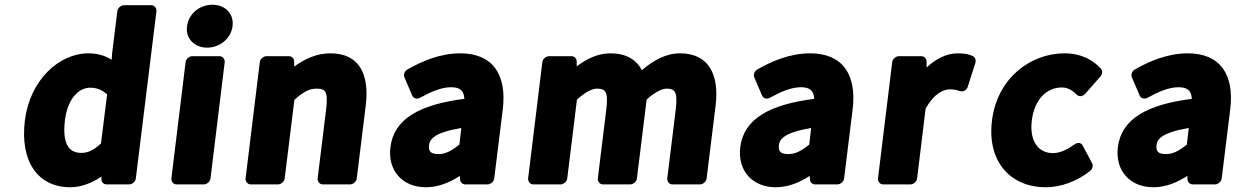

<svg xmlns="http://www.w3.org/2000/svg" viewBox="-20 -753 5246 810"><path d="M85 -245C64 -75 137 37 277 37C324 37 369 18 408 -8V4C408 16 418 25 430 25H525C536 25 551 15 553 0L640 -706C641 -717 633 -731 618 -731H503C492 -731 477 -721 475 -706L453 -528V-527L451 -501C426 -517 393 -528 353 -528C229 -528 106 -415 85 -245ZM254 -246C266 -342 316 -383 360 -383C385 -383 408 -376 432 -355L406 -148C375 -119 351 -108 323 -108C271 -108 242 -145 254 -246Z M854 -552C906 -552 954 -589 961 -642C968 -696 929 -733 876 -733C823 -733 776 -696 769 -642C762 -589 802 -552 854 -552ZM703 0C702 11 710 25 725 25H840C851 25 866 15 868 0L928 -491C929 -502 921 -516 906 -516H791C780 -516 765 -506 763 -491Z M1016 0C1015 11 1023 25 1038 25H1153C1164 25 1179 15 1181 0L1222 -332C1261 -366 1284 -379 1315 -379C1352 -379 1365 -369 1356 -293L1320 0C1319 11 1327 25 1342 25H1457C1468 25 1483 15 1485 0L1523 -308C1539 -438 1497 -528 1374 -528C1315 -528 1265 -504 1221 -472V-494C1221 -505 1212 -516 1199 -516H1104C1093 -516 1078 -506 1076 -491Z M1627 -132C1615 -33 1678 37 1777 37C1829 37 1877 17 1920 -11L1921 4C1921 15 1931 25 1943 25H2037C2048 25 2063 15 2065 0L2101 -291C2119 -437 2060 -528 1922 -528C1837 -528 1760 -495 1699 -460C1688 -454 1681 -439 1686 -427L1719 -350C1725 -336 1741 -334 1753 -341C1798 -366 1842 -385 1883 -385C1925 -385 1937 -367 1939 -336C1752 -312 1642 -253 1627 -132ZM1790 -141C1793 -166 1813 -194 1926 -213L1918 -143C1884 -116 1859 -103 1831 -103C1798 -103 1787 -113 1790 -141Z M2208 0C2207 11 2215 25 2230 25H2345C2356 25 2371 15 2373 0L2414 -333C2452 -367 2480 -379 2498 -379C2533 -379 2547 -369 2538 -293L2502 0C2501 11 2509 25 2524 25H2639C2650 25 2665 15 2667 0L2708 -333C2745 -366 2773 -379 2792 -379C2825 -379 2840 -369 2831 -293L2795 0C2794 11 2802 25 2817 25H2933C2944 25 2959 15 2961 0L2999 -308C3015 -438 2970 -528 2849 -528C2788 -528 2735 -497 2688 -457C2664 -502 2621 -528 2555 -528C2501 -528 2454 -504 2413 -473V-494C2413 -505 2404 -516 2391 -516H2296C2285 -516 2270 -506 2268 -491Z M3103 -132C3091 -33 3154 37 3253 37C3305 37 3353 17 3396 -11L3397 4C3397 15 3407 25 3419 25H3513C3524 25 3539 15 3541 0L3577 -291C3595 -437 3536 -528 3398 -528C3313 -528 3236 -495 3175 -460C3164 -454 3157 -439 3162 -427L3195 -350C3201 -336 3217 -334 3229 -341C3274 -366 3318 -385 3359 -385C3401 -385 3413 -367 3415 -336C3228 -312 3118 -253 3103 -132ZM3266 -141C3269 -166 3289 -194 3402 -213L3394 -143C3360 -116 3335 -103 3307 -103C3274 -103 3263 -113 3266 -141Z M3684 0C3683 11 3691 25 3706 25H3821C3832 25 3847 15 3849 0L3885 -295C3920 -358 3960 -376 3986 -376C4005 -376 4013 -374 4029 -369C4048 -363 4060 -377 4063 -388L4095 -488C4098 -498 4095 -511 4085 -516C4067 -525 4047 -528 4020 -528C3975 -528 3929 -506 3889 -468V-493C3889 -505 3880 -516 3867 -516H3772C3761 -516 3746 -506 3744 -491Z M4165 -245C4143 -70 4244 37 4392 37C4454 37 4523 13 4579 -32C4589 -40 4593 -55 4587 -65L4548 -138C4539 -156 4521 -150 4512 -143C4484 -123 4453 -107 4422 -107C4362 -107 4322 -156 4333 -245C4344 -335 4397 -384 4459 -384C4482 -384 4501 -375 4522 -354C4535 -341 4551 -349 4559 -358L4623 -431C4631 -440 4632 -455 4624 -464C4591 -500 4541 -528 4471 -528C4327 -528 4187 -423 4165 -245Z M4696 -132C4684 -33 4747 37 4846 37C4898 37 4946 17 4989 -11L4990 4C4990 15 5000 25 5012 25H5106C5117 25 5132 15 5134 0L5170 -291C5188 -437 5129 -528 4991 -528C4906 -528 4829 -495 4768 -460C4757 -454 4750 -439 4755 -427L4788 -350C4794 -336 4810 -334 4822 -341C4867 -366 4911 -385 4952 -385C4994 -385 5006 -367 5008 -336C4821 -312 4711 -253 4696 -132ZM4859 -141C4862 -166 4882 -194 4995 -213L4987 -143C4953 -116 4928 -103 4900 -103C4867 -103 4856 -113 4859 -141Z"/></svg>

Font: Falling Sky
Style: BlkObl
Weight: 900
Designer: Paul D. Hunt
Foundry: Adobe Systems Incorporated
Version: Version 1.02